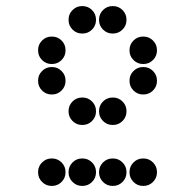

<svg xmlns="http://www.w3.org/2000/svg" viewBox="-20 -715 640 630"><path d="M249 -695Q231 -695 218 -682Q205 -669 205 -651V-649Q205 -631 218 -618Q231 -605 249 -605H251Q269 -605 282 -618Q295 -631 295 -649V-651Q295 -669 282 -682Q269 -695 251 -695ZM349 -695Q331 -695 318 -682Q305 -669 305 -651V-649Q305 -631 318 -618Q331 -605 349 -605H351Q369 -605 382 -618Q395 -631 395 -649V-651Q395 -669 382 -682Q369 -695 351 -695ZM149 -595Q131 -595 118 -582Q105 -569 105 -551V-549Q105 -531 118 -518Q131 -505 149 -505H151Q169 -505 182 -518Q195 -531 195 -549V-551Q195 -569 182 -582Q169 -595 151 -595ZM449 -595Q431 -595 418 -582Q405 -569 405 -551V-549Q405 -531 418 -518Q431 -505 449 -505H451Q469 -505 482 -518Q495 -531 495 -549V-551Q495 -569 482 -582Q469 -595 451 -595ZM149 -495Q131 -495 118 -482Q105 -469 105 -451V-449Q105 -431 118 -418Q131 -405 149 -405H151Q169 -405 182 -418Q195 -431 195 -449V-451Q195 -469 182 -482Q169 -495 151 -495ZM449 -495Q431 -495 418 -482Q405 -469 405 -451V-449Q405 -431 418 -418Q431 -405 449 -405H451Q469 -405 482 -418Q495 -431 495 -449V-451Q495 -469 482 -482Q469 -495 451 -495ZM249 -395Q231 -395 218 -382Q205 -369 205 -351V-349Q205 -331 218 -318Q231 -305 249 -305H251Q269 -305 282 -318Q295 -331 295 -349V-351Q295 -369 282 -382Q269 -395 251 -395ZM349 -395Q331 -395 318 -382Q305 -369 305 -351V-349Q305 -331 318 -318Q331 -305 349 -305H351Q369 -305 382 -318Q395 -331 395 -349V-351Q395 -369 382 -382Q369 -395 351 -395ZM149 -195Q131 -195 118 -182Q105 -169 105 -151V-149Q105 -131 118 -118Q131 -105 149 -105H151Q169 -105 182 -118Q195 -131 195 -149V-151Q195 -169 182 -182Q169 -195 151 -195ZM249 -195Q231 -195 218 -182Q205 -169 205 -151V-149Q205 -131 218 -118Q231 -105 249 -105H251Q269 -105 282 -118Q295 -131 295 -149V-151Q295 -169 282 -182Q269 -195 251 -195ZM349 -195Q331 -195 318 -182Q305 -169 305 -151V-149Q305 -131 318 -118Q331 -105 349 -105H351Q369 -105 382 -118Q395 -131 395 -149V-151Q395 -169 382 -182Q369 -195 351 -195ZM449 -195Q431 -195 418 -182Q405 -169 405 -151V-149Q405 -131 418 -118Q431 -105 449 -105H451Q469 -105 482 -118Q495 -131 495 -149V-151Q495 -169 482 -182Q469 -195 451 -195Z"/></svg>

Font: Doto Rounded Black
Style: Regular
Weight: 900
Monospace: yes
Version: Version 1.000